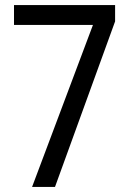

<svg xmlns="http://www.w3.org/2000/svg" viewBox="-20 -734 512 754"><path d="M106 0H196L432 -650V-714H35V-636H345Z"/></svg>

Font: Noto Sans Lao Looped Condensed
Style: Regular
Weight: 400
Width: 3
Designer: Mark Frömberg, Ben Mitchell
Foundry: The Fontpad Ltd
Version: Version 1.002